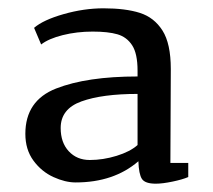

<svg xmlns="http://www.w3.org/2000/svg" viewBox="-20 -798 513 462"><path d="M391 -632 390 -406H433V-372Q419 -366 395 -361Q371 -356 355 -356Q329 -356 321.5 -367.5Q314 -379 313 -410Q254 -359 162 -359Q137 -359 108.5 -372Q80 -385 60.5 -411.5Q41 -438 41 -476Q41 -556 115 -585Q189 -614 311 -614V-628Q311 -669 298 -689Q285 -709 262.5 -715.5Q240 -722 203 -722Q165 -722 131 -713.5Q97 -705 79 -691L62 -731Q84 -750 133 -764Q182 -778 229 -778Q282 -778 316.5 -767Q351 -756 371 -724.5Q391 -693 391 -632ZM126 -490Q126 -455 145.5 -434Q165 -413 196 -413Q228 -413 260.5 -423Q293 -433 311 -449V-572Q226 -572 176 -554Q126 -536 126 -490Z"/></svg>

Font: Grenzecho Serif
Style: Serif-Regular
Weight: 400
Designer: Dan Reynolds
Foundry: Dan Reynolds
Version: Version 1.001; ttfautohint (v1.1) -l 5 -r 5 -G 72 -x 0 -D la